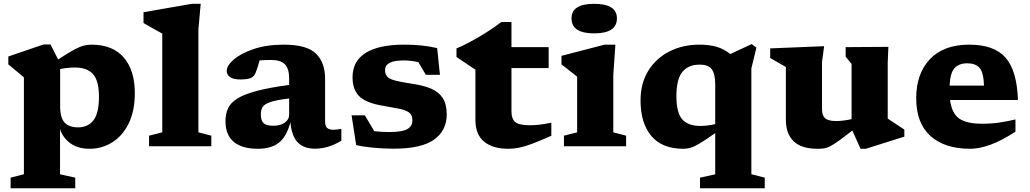

<svg xmlns="http://www.w3.org/2000/svg" viewBox="-20 -765 5384 1004"><path d="M373.5 164V219.5H35.5V164L105 146V-360.5Q95.5 -369 73.2 -387Q51 -405 23.5 -428.5V-469.5L207.5 -532.5H244L284 -454Q336 -488.5 367 -505Q398 -521.5 418.2 -526.5Q438.5 -531.5 457.5 -531.5Q570 -531.5 627.5 -464Q685 -396.5 685 -279Q685 -184.5 652.8 -119.2Q620.5 -54 566.8 -20.5Q513 13 448.5 13Q387.5 13 348 -15.8Q308.5 -44.5 294 -90V146.5ZM497.5 -259Q497.5 -342 466.8 -377Q436 -412 371.5 -412Q336 -412 294.5 -404V-210Q294.5 -147.5 318.8 -123.2Q343 -99 388.5 -99Q439.5 -99 468.5 -135.8Q497.5 -172.5 497.5 -259Z M1017.5 -73 1085 -55.5V0H759.5V-55.5L828.5 -73V-589.5Q818.5 -595 789 -611.2Q759.5 -627.5 730.5 -644.5V-701L982.5 -745H1029.5L1017.5 -612Z M1626.5 12.5Q1569.5 12.5 1537.5 -19.8Q1505.5 -52 1498.5 -125.5Q1478.5 -50 1438 -18.5Q1397.5 13 1328 13Q1246 13 1202.5 -23Q1159 -59 1159 -131.5Q1159 -168 1171.8 -197Q1184.5 -226 1219.2 -248.5Q1254 -271 1319.8 -288.8Q1385.5 -306.5 1492 -321V-354.5Q1492 -404.5 1470.5 -428Q1449 -451.5 1397 -451.5Q1378 -451.5 1363.5 -450.8Q1349 -450 1337.5 -449Q1328.5 -415 1317.5 -386.5Q1309 -363.5 1290 -356.5Q1271 -349.5 1236.5 -349.5Q1200 -349.5 1182.8 -362Q1165.5 -374.5 1165.5 -394.5Q1165.5 -421.5 1202.2 -453.5Q1239 -485.5 1306.2 -508.5Q1373.5 -531.5 1464.5 -531.5Q1584 -531.5 1632 -484.8Q1680 -438 1680 -353.5V-129.5Q1680 -105 1691 -95.8Q1702 -86.5 1724 -86.5Q1739.5 -86.5 1765 -91V-29.5Q1735 -10.5 1699.8 1Q1664.5 12.5 1626.5 12.5ZM1344 -168Q1344 -135 1358 -121.2Q1372 -107.5 1409.5 -107.5Q1446.5 -107.5 1469.2 -123.8Q1492 -140 1492 -166V-250Q1427.5 -242.5 1396 -232.2Q1364.5 -222 1354.2 -206.5Q1344 -191 1344 -168Z M2094 -531.5Q2143.5 -531.5 2184.2 -527.2Q2225 -523 2266 -513.5L2280.5 -374H2206.5L2167.5 -440.5Q2124 -449 2093 -449Q2040.5 -449 2017 -436.2Q1993.5 -423.5 1993.5 -397.5Q1993.5 -375.5 2006.2 -363Q2019 -350.5 2050.2 -342.8Q2081.5 -335 2137.5 -326.5Q2193.5 -318.5 2233.5 -301.8Q2273.5 -285 2294.8 -253Q2316 -221 2316 -166.5Q2316 -82.5 2250 -35Q2184 12.5 2038 12.5Q1984 12.5 1930 7.2Q1876 2 1842.5 -6.5L1818.5 -162H1888L1937 -79Q1976.5 -74.5 2015.5 -74.5Q2083 -74.5 2109.8 -89.8Q2136.5 -105 2136.5 -136Q2136.5 -164 2118.8 -177Q2101 -190 2065 -196.8Q2029 -203.5 1973.5 -213.5Q1891 -228.5 1857.2 -263Q1823.5 -297.5 1823.5 -360.5Q1823.5 -445.5 1892.2 -488.5Q1961 -531.5 2094 -531.5Z M2654.5 -183.5Q2654.5 -142 2675.5 -126Q2696.5 -110 2751 -110Q2774.5 -110 2802.2 -113.2Q2830 -116.5 2863 -123.5V-55Q2802 -28 2762.5 -13.2Q2723 1.5 2694.8 7.2Q2666.5 13 2638.5 13Q2556.5 13 2511.2 -24.5Q2466 -62 2466 -137V-400.5L2367 -467V-512Q2391.5 -521 2433.2 -543.2Q2475 -565.5 2520.5 -593.8Q2566 -622 2601.5 -650H2654.5V-518.5H2849V-409H2654.5Z M3087 -590.5Q2968.5 -590.5 2968.5 -669Q2968.5 -745 3087 -745Q3206 -745 3206 -669Q3206 -590.5 3087 -590.5ZM3198 -531.5 3187 -372.5V-73L3254 -55.5V0H2929V-55.5L2998 -73V-364Q2989.5 -371 2964.2 -390.8Q2939 -410.5 2916 -428.5V-473L3141.5 -531.5Z M3979 164V219.5H3640.5V164L3720 146.5V-69Q3667 -31.5 3637.2 -14Q3607.5 3.5 3589.2 8.2Q3571 13 3553.5 13Q3441.5 13 3385.5 -54.5Q3329.5 -122 3329.5 -239Q3329.5 -331 3371 -396.5Q3412.5 -462 3482 -496.8Q3551.5 -531.5 3636.5 -531.5Q3686.5 -531.5 3725 -521Q3763.5 -510.5 3799 -482.5L3910.5 -534.5L3935.5 -516.5L3909 -407V146ZM3517 -261.5Q3517 -177 3547 -141.8Q3577 -106.5 3642.5 -106.5Q3678.5 -106.5 3720 -116V-325Q3720 -378 3702.2 -402.5Q3684.5 -427 3638 -427Q3579.5 -427 3548.2 -389Q3517 -351 3517 -261.5Z M4278.5 -193Q4278.5 -160.5 4295.2 -146.2Q4312 -132 4352.5 -132Q4387.5 -132 4433 -142V-431L4402 -468.5V-518.5L4625.5 -520L4622 -437V-145Q4628 -141 4644.8 -129.8Q4661.5 -118.5 4680 -106.5Q4698.5 -94.5 4709 -87.5V-50.5L4507.5 13H4480L4437 -82.5Q4393 -48 4365.8 -28.5Q4338.5 -9 4320.8 0Q4303 9 4288.5 11Q4274 13 4255 13Q4171 13 4130.2 -26.2Q4089.5 -65.5 4089.5 -139V-414.5L4007.5 -462V-512L4289.5 -523.5L4278.5 -441.5Z M5048 -531.5Q5179 -531.5 5238.5 -463.2Q5298 -395 5303 -242H4948Q4957 -172 4996 -145Q5035 -118 5114.5 -118Q5166.5 -118 5208.8 -124.5Q5251 -131 5290 -140.5V-76.5Q5216 -28.5 5158.2 -7.8Q5100.5 13 5054 13Q4919.5 13 4845.2 -54.2Q4771 -121.5 4771 -251Q4771 -380.5 4843 -456Q4915 -531.5 5048 -531.5ZM5038.5 -434Q4994.5 -434 4971.5 -408.8Q4948.5 -383.5 4945.5 -317.5H5125.5Q5123 -388.5 5101.2 -411.2Q5079.5 -434 5038.5 -434Z"/></svg>

Font: Newsreader Caption
Style: Bold
Weight: 700
Designer: Hugues Gentile
Foundry: Production Type
Version: Version 1.001